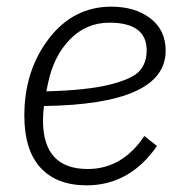

<svg xmlns="http://www.w3.org/2000/svg" viewBox="-20 -544 548 576"><path d="M240 12Q150 12 101.5 -41Q53 -94 53 -197Q53 -332 126.5 -428Q200 -524 314 -524Q385 -524 431 -489Q477 -454 477 -392Q477 -231 112 -226Q109 -207 109 -183Q109 -37 243 -37Q347 -37 413 -136L451 -106Q369 12 240 12ZM308 -476Q239 -476 190 -426Q141 -376 124 -294L119 -270Q240 -273 308.5 -290Q377 -307 398.5 -331Q420 -355 420 -393Q420 -476 308 -476Z"/></svg>

Font: IBM Plex Sans Light
Style: Italic
Weight: 300
Italic angle: -11.31°
Designer: Mike Abbink, Paul van der Laan, Pieter van Rosmalen
Foundry: Bold Monday
Version: Version 3.0